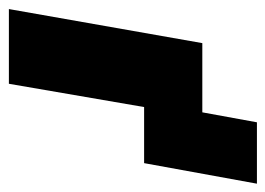

<svg xmlns="http://www.w3.org/2000/svg" viewBox="-144 -508 612 443"><g transform="rotate(90 162.5 -286.0)"><path d="M-38.6 0H133.8L187.5 -312H316.9L364.3 -572.3H222.7L199.7 -446.3H40Z"/></g></svg>

Font: Roboto Flex Super Cond Black
Style: Italic
Weight: 900
Width: 3
Italic angle: -10°
Designer: Berlow after Robertson
Foundry: Google
Version: Version 3.200;Glyphs 3.3 (3311)